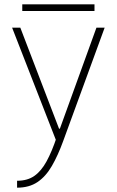

<svg xmlns="http://www.w3.org/2000/svg" viewBox="-20 -648 540 888"><path d="M59 188Q107 188 139 165.5Q171 143 195.5 98Q220 53 242 -13L243 11L36 -520H74L253 -53H257L426 -520H464L272 5Q248 71 220 119.5Q192 168 153.5 194Q115 220 59 220ZM83 -597V-628H417V-597Z"/></svg>

Font: M PLUS 1 Code ExtraLight
Style: Regular
Weight: 250
Designer: Coji Morishita
Foundry: UNDERFOREST DESIGN
Version: Version 1.002